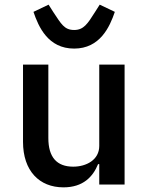

<svg xmlns="http://www.w3.org/2000/svg" viewBox="-20 -794 640 826"><path d="M407 0H516V-516H407V-166C407 -106 351 -77 295 -77C224 -77 188 -118 188 -200V-516H79V-184C79 -59 149 12 253 12C338 12 380 -34 402 -88H407ZM299 -585C410 -585 452 -678 474 -743L409 -774L388 -741C357 -692 340 -665 299 -665C256 -665 243 -692 210 -741L189 -774L124 -743C146 -678 187 -585 299 -585Z"/></svg>

Font: IBM Mono Medium
Style: Regular
Weight: 500
Monospace: yes
Designer: Mike Abbink, Paul van der Laan, Pieter van Rosmalen
Foundry: Bold Monday
Version: Version 2.3